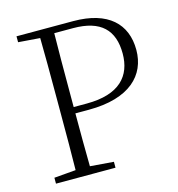

<svg xmlns="http://www.w3.org/2000/svg" viewBox="-107 -816 843 910"><g transform="rotate(-15 314.0 -361.5)"><path d="M56 0H348V-29L209 -40H188L56 -29ZM162 0H233C231 -110 231 -218 231 -320V-390C231 -502 231 -614 233 -723H162C164 -613 164 -502 164 -390V-333C164 -221 164 -110 162 0ZM198 -298H297C499 -298 588 -391 588 -514C588 -642 505 -723 334 -723H198V-691H325C461 -691 521 -629 521 -514C521 -405 457 -329 295 -329H198ZM56 -694 188 -684H198V-723H56Z"/></g></svg>

Font: Source Han Serif CN VF
Style: Regular
Weight: 250
Designer: Ryoko NISHIZUKA 西塚涼子 (kana & ideographs); Frank Grießhammer (Latin, Greek & Cyrillic); Wenlong ZHANG 张文龙 (bopomofo); San
Foundry: Adobe
Version: Version 2.002;hotconv 1.1.0;makeotfexe 2.6.0